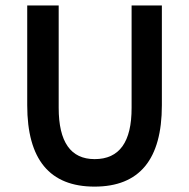

<svg xmlns="http://www.w3.org/2000/svg" viewBox="-20 -674 695 706"><path d="M575.2 -287.1Q575.2 12.2 327.6 12.2Q80.1 12.2 80.1 -287.1V-653.8H195.8V-277.8Q195.8 -88.9 328.1 -88.9Q464.4 -88.9 463.9 -277.8V-653.8H575.2Z"/></svg>

Font: SourceSansPro-Semibold
Style: Regular
Weight: 600
Designer: Paul D. Hunt
Foundry: Adobe Systems Incorporated
Version: Version 2.020;PS 2.0;hotconv 1.0.86;makeotf.lib2.5.63406